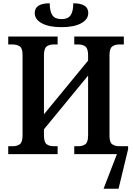

<svg xmlns="http://www.w3.org/2000/svg" viewBox="-20 -936 807 1166"><path d="M353 -771Q278 -771 234.5 -794.5Q191 -818 191 -857Q191 -916 282 -916Q282 -867 298 -843.5Q314 -820 353 -820Q393 -820 409 -843.5Q425 -867 425 -916Q516 -916 516 -857Q516 -818 472.5 -794.5Q429 -771 353 -771ZM30 0V-48H58Q83 -48 100 -60Q117 -72 117 -114V-603Q117 -643 99.5 -654.5Q82 -666 57 -666H30V-714H330V-666H305Q280 -666 263.5 -654Q247 -642 247 -600V-242L515 -568V-600Q515 -642 498 -654Q481 -666 456 -666H431V-714H732V-666H704Q679 -666 662 -654Q645 -642 645 -600V-111Q645 -71 662 -59.5Q679 -48 704 -48H758V-30L700 210H609L690 0H431V-48H456Q481 -48 498 -60Q515 -72 515 -114V-477L247 -151V-114Q247 -72 263.5 -60Q280 -48 305 -48H330V0Z"/></svg>

Font: Noto Serif SemiCondensed SemiBold
Style: Regular
Weight: 600
Width: 4
Designer: Monotype Design Team
Foundry: Monotype Imaging Inc.
Version: Version 2.013; ttfautohint (v1.8.4.7-5d5b)